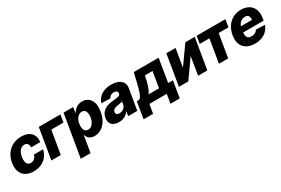

<svg xmlns="http://www.w3.org/2000/svg" viewBox="85 -1655 4332 2961"><g transform="rotate(-30 2251.0 -174.5)"><path d="M248.5 10.3Q162.1 10.3 106.4 -25.4Q50.8 -61 28.6 -124.3Q6.3 -187.5 20.5 -271Q33.7 -355 77.1 -418.2Q120.6 -481.4 188.5 -517.1Q256.3 -552.7 342.3 -552.7Q456.1 -552.7 513.9 -492.2Q571.8 -431.6 557.6 -331.1H395.5Q397.9 -372.6 378.7 -396.5Q359.4 -420.4 322.8 -420.4Q292 -420.4 266.4 -403.6Q240.7 -386.7 222.7 -353.8Q204.6 -320.8 197.3 -272.5Q189.5 -224.1 196.3 -190.9Q203.1 -157.7 223.1 -141.1Q243.2 -124.5 273.4 -124.5Q297.4 -124.5 317.9 -134.8Q338.4 -145 353.8 -165Q369.1 -185.1 377.4 -213.9H539.6Q525.4 -146.5 485.8 -95.9Q446.3 -45.4 386 -17.6Q325.7 10.3 248.5 10.3Z M1040.5 -545.9 1018.1 -413.1H801.3L731.9 0H564L654.8 -545.9Z M969.7 204.1 1095.7 -545.9H1267.6L1252 -452.1H1257.3Q1271.5 -477.1 1295.2 -500.2Q1318.8 -523.4 1352.3 -538.1Q1385.7 -552.7 1428.7 -552.7Q1485.4 -552.7 1529.5 -522.7Q1573.7 -492.7 1594 -430.7Q1614.3 -368.7 1598.6 -272.5Q1583.5 -179.7 1543.5 -117.2Q1503.4 -54.7 1448.7 -23.4Q1394 7.8 1333.5 7.8Q1292.5 7.8 1264.4 -5.6Q1236.3 -19 1220 -41.3Q1203.6 -63.5 1197.3 -88.9H1192.4L1144 204.1ZM1296.4 -127.4Q1328.6 -127.4 1353.8 -145.5Q1378.9 -163.6 1395.8 -196.3Q1412.6 -229 1420.4 -272.5Q1427.2 -316.4 1421.1 -348.9Q1415 -381.3 1395.8 -399.4Q1376.5 -417.5 1344.7 -417.5Q1313 -417.5 1287.1 -399.7Q1261.2 -381.8 1243.9 -349.6Q1226.6 -317.4 1219.7 -272.5Q1212.4 -228.5 1219 -196Q1225.6 -163.6 1245.1 -145.5Q1264.6 -127.4 1296.4 -127.4Z M1767.6 9.8Q1715.8 9.3 1678 -8.3Q1640.1 -25.9 1623 -61.8Q1606 -97.7 1614.3 -151.4Q1622.1 -196.8 1643.3 -227.8Q1664.6 -258.8 1695.8 -278.6Q1727.1 -298.3 1765.4 -308.6Q1803.7 -318.8 1845.7 -322.3Q1892.6 -326.7 1921.6 -331.3Q1950.7 -335.9 1965.6 -345Q1980.5 -354 1983.4 -370.6V-373Q1987.3 -399.9 1971.4 -414.8Q1955.6 -429.7 1923.3 -430.2Q1889.6 -429.7 1865.5 -414.8Q1841.3 -399.9 1831.1 -374L1672.9 -379.4Q1687.5 -429.2 1723.9 -468.5Q1760.3 -507.8 1816.2 -530.3Q1872.1 -552.7 1945.8 -552.7Q1997.6 -552.7 2039.3 -540.5Q2081.1 -528.3 2109.9 -504.9Q2138.7 -481.4 2151.1 -447.8Q2163.6 -414.1 2156.2 -371.1L2094.2 0H1931.6L1944.3 -76.7H1939.9Q1920.4 -48.3 1894.8 -29.3Q1869.1 -10.3 1837.4 -0.5Q1805.7 9.3 1767.6 9.8ZM1840.3 -104.5Q1867.7 -104.5 1892.1 -116Q1916.5 -127.4 1933.6 -147.5Q1950.7 -167.5 1955.1 -194.3L1962.9 -245.6Q1955.6 -241.7 1944.3 -238.5Q1933.1 -235.4 1919.9 -232.7Q1906.7 -230 1893.6 -228Q1880.4 -226.1 1868.2 -223.6Q1842.8 -220.2 1824.2 -211.7Q1805.7 -203.1 1794.4 -190.4Q1783.2 -177.7 1780.3 -159.7Q1776.4 -133.3 1793.2 -118.9Q1810.1 -104.5 1840.3 -104.5Z M2113.8 161.1 2162.1 -133.8H2203.1Q2223.1 -143.1 2238.5 -169.2Q2253.9 -195.3 2266.1 -231.2Q2278.3 -267.1 2288.3 -306.2Q2298.3 -345.2 2306.6 -378.9L2346.2 -545.9H2789.1L2721.2 -133.8H2806.2L2757.3 161.1H2592.3L2619.1 0H2309.1L2282.7 161.1ZM2372.6 -133.8H2558.6L2605.5 -416H2471.2L2461.4 -378.9Q2442.4 -291.5 2421.9 -231.7Q2401.4 -171.9 2372.6 -133.8Z M3037.1 -224.6 3265.1 -545.9H3432.1L3341.3 0H3177.2L3230 -321.8L3002.9 0H2835.4L2926.3 -545.9H3090.8Z M3444.3 -413.1 3466.3 -545.9H3978L3955.6 -413.1H3781.7L3712.4 0H3547.9L3617.2 -413.1Z M4188.5 10.3Q4102.5 10.3 4043.7 -23.7Q3984.9 -57.6 3959.7 -120.8Q3934.6 -184.1 3949.2 -272Q3963.4 -356 4004.4 -419.2Q4045.4 -482.4 4109.1 -517.6Q4172.9 -552.7 4254.9 -552.7Q4313.5 -552.7 4360.4 -534.4Q4407.2 -516.1 4438.5 -480.5Q4469.7 -444.8 4482.2 -392.8Q4494.6 -340.8 4483.9 -273.4L4476.6 -231H4002.4L4019 -331.1H4410.6L4325.7 -308.6Q4332 -345.7 4327.6 -372.3Q4323.2 -398.9 4306.2 -413.3Q4289.1 -427.7 4256.3 -427.7Q4223.6 -427.7 4196 -413.1Q4168.5 -398.4 4150.1 -372.1Q4131.8 -345.7 4126 -310.1L4114.3 -238.3Q4107.9 -199.7 4113.8 -172.1Q4119.6 -144.5 4140.1 -129.9Q4160.6 -115.2 4197.8 -115.2Q4222.2 -115.2 4242.7 -121.6Q4263.2 -127.9 4278.8 -140.6Q4294.4 -153.3 4303.7 -170.9L4462.4 -165.5Q4443.8 -111.8 4406.5 -72.3Q4369.1 -32.7 4314.5 -11.2Q4259.8 10.3 4188.5 10.3Z"/></g></svg>

Font: Inter Tight ExtraBold
Style: Italic
Weight: 800
Italic angle: -9.39999°
Designer: Rasmus Andersson
Foundry: rsms
Version: Version 3.004